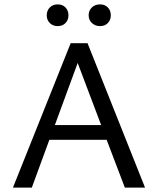

<svg xmlns="http://www.w3.org/2000/svg" viewBox="-20 -855 720 875"><path d="M466 -218H205L125 0H39L302 -658H379L641 0H549ZM441 -285 334 -568 230 -285ZM193 -785Q193 -807 207 -821Q221 -835 243 -835Q265 -835 278.5 -821Q292 -807 292 -785Q292 -764 278.5 -750Q265 -736 243 -736Q221 -736 207 -750Q193 -764 193 -785ZM384 -785Q384 -807 398.5 -821Q413 -835 436 -835Q458 -835 471.5 -821Q485 -807 485 -785Q485 -764 471.5 -750Q458 -736 436 -736Q414 -736 399 -750Q384 -764 384 -785Z"/></svg>

Font: Ysabeau Medium
Style: Regular
Weight: 500
Designer: Christian Thalmann (Catharsis Fonts)
Version: Version 0.003